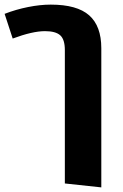

<svg xmlns="http://www.w3.org/2000/svg" viewBox="-37 -602 531 832"><path d="M402 -393V210L244 193V-385Q244 -431 224 -449Q204 -467 158 -467Q104 -467 18 -435L-17 -542Q32 -561 84.5 -571.5Q137 -582 183 -582Q297 -582 349.5 -535.5Q402 -489 402 -393Z"/></svg>

Font: FiraGOUPP
Style: Bold
Weight: 700
Designer: bBox Type
Foundry: bBox Type GmbH
Version: Version 1.001